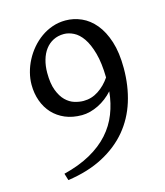

<svg xmlns="http://www.w3.org/2000/svg" viewBox="-97 -678 664 773"><g transform="rotate(-15 234.5 -291.0)"><path d="M234.9 -271Q268.6 -271 297.1 -289.8Q325.7 -308.6 346.2 -338.9Q345.2 -399.9 333.7 -440.9Q322.3 -481.9 305.2 -506.6Q288.1 -531.2 267.3 -541.5Q246.6 -551.8 227.1 -551.8Q202.1 -551.8 182.6 -541.7Q163.1 -531.7 149.7 -513.9Q136.2 -496.1 129.2 -471.4Q122.1 -446.8 122.1 -418Q122.1 -373 133.1 -344.5Q144 -315.9 160.6 -299.6Q177.2 -283.2 197 -277.1Q216.8 -271 234.9 -271ZM424.8 -356.9Q424.8 -282.7 404.8 -219Q384.8 -155.3 343.8 -106.2Q302.7 -57.1 240.2 -24.2Q177.7 8.8 92.8 21L84 -7.8Q148.9 -23.9 196 -50.3Q243.2 -76.7 274.4 -111.6Q305.7 -146.5 322.5 -189.5Q339.4 -232.4 344.2 -281.7Q331.1 -267.1 315.4 -255.1Q299.8 -243.2 283 -234.9Q266.1 -226.6 248.3 -221.9Q230.5 -217.3 213.9 -217.3Q174.8 -217.3 144.3 -230.2Q113.8 -243.2 92.5 -266.1Q71.3 -289.1 60.1 -320.3Q48.8 -351.6 48.8 -388.2Q48.8 -412.6 55.4 -438.2Q62 -463.9 74.5 -487.8Q86.9 -511.7 104.7 -532.7Q122.6 -553.7 144.5 -569.3Q166.5 -585 192.4 -594Q218.3 -603 247.1 -603Q281.2 -603 313.2 -588.9Q345.2 -574.7 370.1 -544.7Q395 -514.6 409.9 -468.3Q424.8 -421.9 424.8 -356.9Z"/></g></svg>

Font: Gentium Plus Cyr
Style: Regular
Weight: 400
Designer: J. Victor Gaultney, Annie Olsen, Iska Routamaa, Becca Hirsbrunner
Foundry: SIL International
Version: Version 5.000